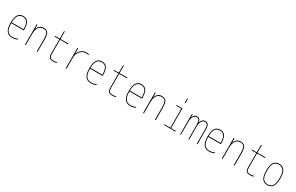

<svg xmlns="http://www.w3.org/2000/svg" viewBox="249 -2486 6502 4221"><g transform="rotate(30 3500.0 -375.0)"><path d="M253.9 -530.3Q339.8 -530.3 379.4 -467.8Q418.9 -405.3 418.9 -269.5V-259.8H98.6Q98.6 -131.8 140.1 -70.8Q181.6 -9.8 268.6 -9.8Q338.9 -9.8 399.4 -41V-18.6Q335.9 10.7 268.6 9.8Q78.1 9.8 79.1 -259.8Q79.1 -399.4 121.1 -464.8Q163.1 -530.3 253.9 -530.3ZM98.6 -280.3H399.4Q398.4 -352.5 386.2 -400.9Q374 -449.2 351.6 -471.7Q329.1 -494.1 306.6 -502Q284.2 -509.8 253.9 -509.8Q175.8 -509.8 138.2 -455.1Q100.6 -400.4 98.6 -280.3Z M615.2 -414.1H617.2Q660.2 -530.3 769.5 -530.3Q850.6 -530.3 882.8 -481.4Q915 -432.6 915 -309.6V0H894.5V-309.6Q894.5 -392.6 880.4 -437.5Q866.2 -482.4 841.3 -496.1Q816.4 -509.8 769.5 -509.8Q696.3 -509.8 655.8 -451.2Q615.2 -392.6 615.2 -290V0H594.7V-519.5H615.2Z M1410.2 -480.5H1210V-129.9Q1210 -57.6 1231.9 -33.7Q1253.9 -9.8 1320.3 -9.8Q1360.4 -9.8 1400.4 -24.4V-2.9Q1361.3 9.8 1320.3 9.8Q1245.1 9.8 1217.8 -20Q1190.4 -49.8 1190.4 -129.9V-480.5H1070.3V-500H1190.4V-690.4H1210V-500H1410.2Z M1849.6 -530.3Q1885.7 -530.3 1919.9 -521.5V-500Q1886.7 -509.8 1849.6 -509.8Q1766.6 -509.8 1708.5 -442.4Q1650.4 -375 1650.4 -280.3V0H1629.9V-519.5H1650.4V-384.8H1652.3Q1679.7 -452.1 1732.4 -491.2Q1785.2 -530.3 1849.6 -530.3Z M2253.9 -530.3Q2339.8 -530.3 2379.4 -467.8Q2418.9 -405.3 2418.9 -269.5V-259.8H2098.6Q2098.6 -131.8 2140.1 -70.8Q2181.6 -9.8 2268.6 -9.8Q2338.9 -9.8 2399.4 -41V-18.6Q2335.9 10.7 2268.6 9.8Q2078.1 9.8 2079.1 -259.8Q2079.1 -399.4 2121.1 -464.8Q2163.1 -530.3 2253.9 -530.3ZM2098.6 -280.3H2399.4Q2398.4 -352.5 2386.2 -400.9Q2374 -449.2 2351.6 -471.7Q2329.1 -494.1 2306.6 -502Q2284.2 -509.8 2253.9 -509.8Q2175.8 -509.8 2138.2 -455.1Q2100.6 -400.4 2098.6 -280.3Z M2910.2 -480.5H2710V-129.9Q2710 -57.6 2731.9 -33.7Q2753.9 -9.8 2820.3 -9.8Q2860.4 -9.8 2900.4 -24.4V-2.9Q2861.3 9.8 2820.3 9.8Q2745.1 9.8 2717.8 -20Q2690.4 -49.8 2690.4 -129.9V-480.5H2570.3V-500H2690.4V-690.4H2710V-500H2910.2Z M3253.9 -530.3Q3339.8 -530.3 3379.4 -467.8Q3418.9 -405.3 3418.9 -269.5V-259.8H3098.6Q3098.6 -131.8 3140.1 -70.8Q3181.6 -9.8 3268.6 -9.8Q3338.9 -9.8 3399.4 -41V-18.6Q3335.9 10.7 3268.6 9.8Q3078.1 9.8 3079.1 -259.8Q3079.1 -399.4 3121.1 -464.8Q3163.1 -530.3 3253.9 -530.3ZM3098.6 -280.3H3399.4Q3398.4 -352.5 3386.2 -400.9Q3374 -449.2 3351.6 -471.7Q3329.1 -494.1 3306.6 -502Q3284.2 -509.8 3253.9 -509.8Q3175.8 -509.8 3138.2 -455.1Q3100.6 -400.4 3098.6 -280.3Z M3615.2 -414.1H3617.2Q3660.2 -530.3 3769.5 -530.3Q3850.6 -530.3 3882.8 -481.4Q3915 -432.6 3915 -309.6V0H3894.5V-309.6Q3894.5 -392.6 3880.4 -437.5Q3866.2 -482.4 3841.3 -496.1Q3816.4 -509.8 3769.5 -509.8Q3696.3 -509.8 3655.8 -451.2Q3615.2 -392.6 3615.2 -290V0H3594.7V-519.5H3615.2Z M4415 0H4125V-19.5H4275.4V-500H4144.5V-519.5H4294.9V-19.5H4415ZM4275.4 -650.4V-759.8H4294.9V-650.4Z M4756.8 -433.6H4758.8Q4772.5 -479.5 4801.8 -504.9Q4831.1 -530.3 4870.1 -530.3Q4927.7 -530.3 4951.2 -491.7Q4974.6 -453.1 4974.6 -360.4V0H4955.1V-360.4Q4955.1 -449.2 4935.1 -479.5Q4915 -509.8 4870.1 -509.8Q4822.3 -509.8 4793.5 -463.4Q4764.6 -417 4764.6 -339.8V0H4745.1V-339.8Q4745.1 -439.5 4724.6 -474.6Q4704.1 -509.8 4660.2 -509.8Q4614.3 -509.8 4584.5 -460Q4554.7 -410.2 4554.7 -330.1V0H4535.2V-519.5H4554.7V-445.3H4556.6Q4591.8 -530.3 4660.2 -530.3Q4702.1 -530.3 4725.1 -507.3Q4748 -484.4 4756.8 -433.6Z M5253.9 -530.3Q5339.8 -530.3 5379.4 -467.8Q5418.9 -405.3 5418.9 -269.5V-259.8H5098.6Q5098.6 -131.8 5140.1 -70.8Q5181.6 -9.8 5268.6 -9.8Q5338.9 -9.8 5399.4 -41V-18.6Q5335.9 10.7 5268.6 9.8Q5078.1 9.8 5079.1 -259.8Q5079.1 -399.4 5121.1 -464.8Q5163.1 -530.3 5253.9 -530.3ZM5098.6 -280.3H5399.4Q5398.4 -352.5 5386.2 -400.9Q5374 -449.2 5351.6 -471.7Q5329.1 -494.1 5306.6 -502Q5284.2 -509.8 5253.9 -509.8Q5175.8 -509.8 5138.2 -455.1Q5100.6 -400.4 5098.6 -280.3Z M5615.2 -414.1H5617.2Q5660.2 -530.3 5769.5 -530.3Q5850.6 -530.3 5882.8 -481.4Q5915 -432.6 5915 -309.6V0H5894.5V-309.6Q5894.5 -392.6 5880.4 -437.5Q5866.2 -482.4 5841.3 -496.1Q5816.4 -509.8 5769.5 -509.8Q5696.3 -509.8 5655.8 -451.2Q5615.2 -392.6 5615.2 -290V0H5594.7V-519.5H5615.2Z M6410.2 -480.5H6210V-129.9Q6210 -57.6 6231.9 -33.7Q6253.9 -9.8 6320.3 -9.8Q6360.4 -9.8 6400.4 -24.4V-2.9Q6361.3 9.8 6320.3 9.8Q6245.1 9.8 6217.8 -20Q6190.4 -49.8 6190.4 -129.9V-480.5H6070.3V-500H6190.4V-690.4H6210V-500H6410.2Z M6628.4 -69.8Q6667 -9.8 6750 -9.8Q6833 -9.8 6871.6 -69.8Q6910.2 -129.9 6910.2 -259.8Q6910.2 -389.6 6871.6 -449.7Q6833 -509.8 6750 -509.8Q6667 -509.8 6628.4 -449.7Q6589.8 -389.6 6589.8 -259.8Q6589.8 -129.9 6628.4 -69.8ZM6885.7 -56.2Q6841.8 9.8 6750 9.8Q6658.2 9.8 6614.3 -56.2Q6570.3 -122.1 6570.3 -260.3Q6570.3 -398.4 6614.3 -464.4Q6658.2 -530.3 6750 -530.3Q6841.8 -530.3 6885.7 -464.4Q6929.7 -398.4 6929.7 -260.3Q6929.7 -122.1 6885.7 -56.2Z"/></g></svg>

Font: Mgen+ 1m thin
Style: Regular
Weight: 100
Designer: [Source Han Sans]
Ryoko NISHIZUKA  (kana & ideographs); Paul D. Hunt (Latin, Greek & Cyrillic); Wenlong ZHANG  (bopomofo
Version: Version 1.059.20150602